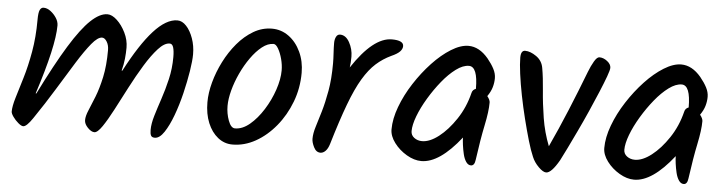

<svg xmlns="http://www.w3.org/2000/svg" viewBox="-38 -645 3036 801"><g transform="rotate(5 1480.0 -244.0)"><path d="M75 5Q67 5 54 -6Q41 -17 31.5 -30.5Q22 -44 22 -52Q22 -74 33 -110.5Q44 -147 59 -196.5Q74 -246 85 -308Q96 -370 96 -442Q96 -473 101.5 -484Q107 -495 117 -495Q132 -495 146.5 -484Q161 -473 171 -457.5Q181 -442 181 -426Q181 -339 115 -136H118Q181 -263 229 -341Q277 -419 315 -455Q353 -491 385 -491Q404 -491 425 -471.5Q446 -452 461 -421.5Q476 -391 476 -359Q476 -337 473.5 -312.5Q471 -288 464 -262H467Q526 -375 578.5 -433Q631 -491 678 -491Q698 -491 715.5 -472Q733 -453 744 -422Q755 -391 755 -356Q755 -329 748 -285Q741 -241 729 -191Q717 -141 700.5 -96.5Q684 -52 665 -23.5Q646 5 626 5Q614 5 610 -2.5Q606 -10 606 -26Q606 -52 616 -85.5Q626 -119 639.5 -159Q653 -199 663.5 -244Q674 -289 674 -337Q674 -363 669.5 -377.5Q665 -392 654 -392Q632 -392 606 -363.5Q580 -335 552.5 -290Q525 -245 498.5 -194Q472 -143 448.5 -98Q425 -53 405.5 -24.5Q386 4 373 4Q360 4 345 -11.5Q330 -27 330 -43Q330 -60 340.5 -84.5Q351 -109 365 -144.5Q379 -180 389.5 -228.5Q400 -277 400 -342Q400 -363 391 -377.5Q382 -392 371 -392Q353 -392 327.5 -361Q302 -330 269.5 -278Q237 -226 198 -162Q159 -98 114 -32Q89 5 75 5Z M951 5Q917 5 890 -16.5Q863 -38 847.5 -75.5Q832 -113 832 -162Q832 -201 844 -245.5Q856 -290 878 -333.5Q900 -377 930 -412.5Q960 -448 996.5 -469.5Q1033 -491 1074 -491Q1113 -491 1144.5 -468Q1176 -445 1194.5 -405.5Q1213 -366 1213 -318Q1213 -254 1191 -196Q1169 -138 1131.5 -92.5Q1094 -47 1047.5 -21Q1001 5 951 5ZM956 -63Q987 -63 1017.5 -88.5Q1048 -114 1073.5 -154.5Q1099 -195 1114 -239.5Q1129 -284 1129 -321Q1129 -344 1122.5 -368.5Q1116 -393 1106 -410.5Q1096 -428 1086 -428Q1062 -428 1038 -409Q1014 -390 992 -359Q970 -328 953 -291.5Q936 -255 926.5 -219Q917 -183 917 -154Q917 -122 928 -92.5Q939 -63 956 -63Z M1320 7Q1302 7 1292 -13Q1282 -33 1282 -48Q1282 -71 1291 -99.5Q1300 -128 1311 -165.5Q1322 -203 1331 -253Q1340 -303 1340 -369Q1340 -388 1338.5 -411.5Q1337 -435 1337 -454Q1337 -469 1342.5 -480Q1348 -491 1359 -491Q1383 -491 1398.5 -463Q1414 -435 1414 -403Q1414 -378 1411 -358Q1498 -490 1576 -490Q1625 -490 1625 -466Q1625 -454 1614.5 -443Q1604 -432 1579 -421Q1545 -405 1517 -380Q1489 -355 1463.5 -312.5Q1438 -270 1412.5 -202Q1387 -134 1357 -33Q1351 -13 1341 -3Q1331 7 1320 7Z M1742 5Q1712 5 1680.5 -13.5Q1649 -32 1628 -60Q1607 -88 1607 -116Q1607 -160 1626 -211Q1645 -262 1677 -311.5Q1709 -361 1747 -401.5Q1785 -442 1824.5 -466.5Q1864 -491 1897 -491Q1942 -491 1980 -446Q1998 -424 2008 -404.5Q2018 -385 2018 -366Q2018 -347 2012.5 -328Q2007 -309 1993 -289Q2005 -274 2005 -263Q2005 -226 1992.5 -166.5Q1980 -107 1968 -20Q1965 5 1950 5Q1938 5 1929.5 -7.5Q1921 -20 1916.5 -39Q1912 -58 1909.5 -77Q1907 -96 1907 -108Q1818 5 1742 5ZM1738 -78Q1770 -78 1807.5 -107Q1845 -136 1878 -185.5Q1911 -235 1926 -296Q1929 -310 1943 -315Q1943 -408 1906 -408Q1881 -408 1852 -386.5Q1823 -365 1795 -330.5Q1767 -296 1743 -256Q1719 -216 1705 -179Q1691 -142 1691 -116Q1691 -99 1705 -88.5Q1719 -78 1738 -78Z M2265 7Q2252 7 2233 -12Q2214 -31 2205 -53Q2194 -78 2182 -119Q2170 -160 2158 -208Q2146 -256 2136.5 -304Q2127 -352 2121.5 -393.5Q2116 -435 2116 -461Q2116 -491 2134 -491Q2156 -491 2181 -473.5Q2206 -456 2211 -426Q2218 -387 2222 -332.5Q2226 -278 2235.5 -218.5Q2245 -159 2267 -103Q2302 -178 2336.5 -261.5Q2371 -345 2402 -426Q2412 -452 2423.5 -471.5Q2435 -491 2445 -491Q2462 -491 2478 -478.5Q2494 -466 2494 -451Q2494 -442 2484 -414.5Q2474 -387 2457.5 -347.5Q2441 -308 2421.5 -264Q2402 -220 2382 -178Q2362 -136 2345.5 -102Q2329 -68 2319 -49Q2287 7 2265 7Z M2633 5Q2603 5 2571.5 -13.5Q2540 -32 2519 -60Q2498 -88 2498 -116Q2498 -160 2517 -211Q2536 -262 2568 -311.5Q2600 -361 2638 -401.5Q2676 -442 2715.5 -466.5Q2755 -491 2788 -491Q2833 -491 2871 -446Q2889 -424 2899 -404.5Q2909 -385 2909 -366Q2909 -347 2903.5 -328Q2898 -309 2884 -289Q2896 -274 2896 -263Q2896 -226 2883.5 -166.5Q2871 -107 2859 -20Q2856 5 2841 5Q2829 5 2820.5 -7.5Q2812 -20 2807.5 -39Q2803 -58 2800.5 -77Q2798 -96 2798 -108Q2709 5 2633 5ZM2629 -78Q2661 -78 2698.5 -107Q2736 -136 2769 -185.5Q2802 -235 2817 -296Q2820 -310 2834 -315Q2834 -408 2797 -408Q2772 -408 2743 -386.5Q2714 -365 2686 -330.5Q2658 -296 2634 -256Q2610 -216 2596 -179Q2582 -142 2582 -116Q2582 -99 2596 -88.5Q2610 -78 2629 -78Z"/></g></svg>

Font: Solitreo
Style: Regular
Weight: 400
Designer: Nathan Gross, Bryan Kirschen, Binghamton University
Foundry: Eli Heuer
Version: Version 1.100; ttfautohint (v1.8.4.7-5d5b)